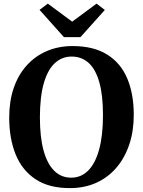

<svg xmlns="http://www.w3.org/2000/svg" viewBox="-20 -1000 768 1032"><path d="M359 11Q245 12 172 -36Q99 -84 64.2 -169.8Q29.5 -255.5 29.5 -368Q29.5 -455.5 53.5 -526.2Q77.5 -597 122.8 -647.5Q168 -698 231 -725.2Q294 -752.5 371.5 -752.5Q484.5 -752 557 -706.2Q629.5 -660.5 664.2 -577.8Q699 -495 699 -382.5Q699 -295.5 674.8 -223.2Q650.5 -151 605.8 -98.8Q561 -46.5 498.5 -18Q436 10.5 359 11ZM363 -45Q415.5 -45 453.8 -83Q492 -121 512.8 -196.2Q533.5 -271.5 533.5 -382Q533.5 -487.5 514 -557.2Q494.5 -627 456.8 -661.5Q419 -696 365 -696Q312.5 -696 274.2 -660.2Q236 -624.5 215.2 -551.8Q194.5 -479 194.5 -368.5Q194.5 -263 214.2 -191Q234 -119 271.5 -82Q309 -45 363 -45ZM323.5 -800.5 192.5 -947 237 -980.5 368 -883.5 499 -980.5 543.5 -946.5 412.5 -800.5Z"/></svg>

Font: Merriweather 36pt
Style: Bold
Weight: 700
Designer: Eben Sorkin
Foundry: Eben Sorkin
Version: Version 2.100